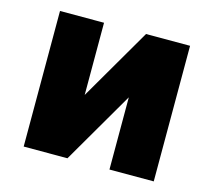

<svg xmlns="http://www.w3.org/2000/svg" viewBox="-82 -621 795 720"><g transform="rotate(15 315.5 -261.0)"><path d="M399.4 -278.3 236.3 2H66.4V-524.4H237.3V-244.1L400.4 -524.4H571.3V2H399.4Z"/></g></svg>

Font: Gen Shin Gothic Heavy
Style: Bold
Weight: 900
Designer: [Source Han Sans]
Ryoko NISHIZUKA  (kana & ideographs); Paul D. Hunt (Latin, Greek & Cyrillic); Wenlong ZHANG  (bopomofo
Version: Version 1.002.20150607